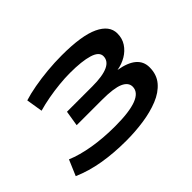

<svg xmlns="http://www.w3.org/2000/svg" viewBox="-130 -1002 1303 1303"><g transform="rotate(-45 521.5 -350.0)"><path d="M40 -63 88 -176Q159 -146 256.5 -129.5Q354 -113 469 -113Q743 -113 743 -219Q743 -260 694 -281.5Q645 -303 533 -303H289L307 -414H550Q749 -414 749 -506Q749 -547 685.5 -566.5Q622 -586 507 -586Q459 -586 404 -580.5Q349 -575 294 -565Q239 -555 190 -541L171 -659Q218 -674 281 -685.5Q344 -697 414 -703.5Q484 -710 552 -710Q743 -710 834 -667Q925 -624 925 -548Q925 -500 901 -463.5Q877 -427 837.5 -403.5Q798 -380 750 -372Q917 -344 917 -231Q917 -161 877.5 -114.5Q838 -68 771 -41Q704 -14 621.5 -2Q539 10 453 10Q333 10 230 -7.5Q127 -25 40 -63Z"/></g></svg>

Font: Georama ExtraExtended SemiBold
Style: Italic
Weight: 600
Width: 8
Italic angle: -9°
Designer: Jean-Baptiste Levee
Foundry: Production Type
Version: Version 1.000